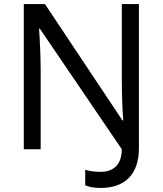

<svg xmlns="http://www.w3.org/2000/svg" viewBox="-20 -734 800 944"><path d="M475 190C590 190 663 128 663 -6V-714H579V-342C579 -268 582 -185 586 -142H582L201 -714H97V0H180V-387C180 -460 175 -554 172 -593H176L579 0C578 87 526 111 475 111C446 111 420 107 399 101V177C417 185 442 190 475 190Z"/></svg>

Font: Noto Sans Cypriot
Style: Regular
Weight: 400
Designer: Monotype Design Team
Foundry: Monotype Imaging Inc.
Version: Version 2.002